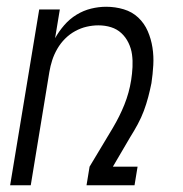

<svg xmlns="http://www.w3.org/2000/svg" viewBox="-20 -548 540 568"><path d="M10 0 96 -520H157L143 -435Q154 -455 170 -473.5Q186 -492 206.5 -504.5Q227 -517 249.5 -522.5Q272 -528 294 -528Q321 -528 346 -520.5Q371 -513 389 -496Q407 -479 417 -456Q427 -433 431 -407.5Q435 -382 433.5 -355.5Q432 -329 428 -302Q424 -282 418.5 -261Q413 -240 405.5 -220Q398 -200 387.5 -180.5Q377 -161 365 -142L314 -55H387L378 0H236L245 -55L314 -170Q324 -187 332.5 -204Q341 -221 348 -238.5Q355 -256 360 -274Q365 -292 368 -311Q371 -330 372 -349.5Q373 -369 370.5 -387Q368 -405 360 -421.5Q352 -438 339 -450Q326 -462 308.5 -467.5Q291 -473 271 -473Q254 -473 236.5 -469Q219 -465 202.5 -456Q186 -447 172.5 -433.5Q159 -420 149.5 -403.5Q140 -387 134.5 -370Q129 -353 126 -335L71 0Z"/></svg>

Font: Iosevka Term Curly Light
Style: Italic
Weight: 300
Italic angle: -9°
Designer: Belleve Invis
Foundry: Belleve Invis
Version: Version 32.3.0